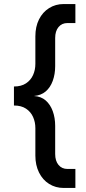

<svg xmlns="http://www.w3.org/2000/svg" viewBox="-20 -730 426 950"><path d="M49 -208V-302Q85 -302 108.5 -317.5Q132 -333 143.5 -358.5Q155 -384 155 -414V-550Q155 -598 173 -634Q191 -670 223 -690Q255 -710 295 -710H353V-616H314Q286 -616 269.5 -596Q253 -576 253 -542V-403Q253 -363 241 -330Q229 -297 206 -277.5Q183 -258 148 -255ZM295 200Q255 200 223 180Q191 160 173 123.5Q155 87 155 40V-96Q155 -126 143.5 -151.5Q132 -177 108.5 -192.5Q85 -208 49 -208V-302L148 -255Q183 -253 206 -233Q229 -213 241 -180Q253 -147 253 -107V32Q253 66 269.5 86Q286 106 314 106H353V200Z"/></svg>

Font: Fustat SemiBold
Style: Regular
Weight: 600
Designer: Mohamed Gaber, Khaled Hosny, Laura Garcia Mut
Foundry: Kief Type Foundry, Alif Type Foundry, Hard Type Foundry
Version: Version 1.007